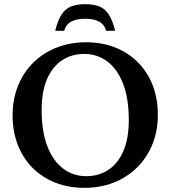

<svg xmlns="http://www.w3.org/2000/svg" viewBox="-20 -890 818 922"><path d="M393.5 -687Q470 -687 533 -662Q596 -637 642 -591Q688 -545 713 -481Q738 -417 738 -339Q738 -261.5 712 -197.2Q686 -133 638.5 -86Q591 -39 526.8 -13.5Q462.5 12 385 12Q308.5 12 245.5 -13Q182.5 -38 136.5 -84Q90.5 -130 65.5 -194.2Q40.5 -258.5 40.5 -336Q40.5 -413.5 66.5 -478Q92.5 -542.5 139.8 -589.2Q187 -636 251.8 -661.5Q316.5 -687 393.5 -687ZM394 -44Q455.5 -44 501.2 -74.8Q547 -105.5 572.8 -165.5Q598.5 -225.5 598.5 -313Q598.5 -417 571.2 -487.5Q544 -558 495.8 -594.5Q447.5 -631 384.5 -631Q323.5 -631 277.5 -600.2Q231.5 -569.5 205.8 -509.8Q180 -450 180 -362Q180 -258.5 207.2 -187.8Q234.5 -117 283 -80.5Q331.5 -44 394 -44ZM389 -800Q348 -800 322.5 -786.5Q297 -773 288 -742H245Q257 -791 274.8 -819Q292.5 -847 320.2 -858.5Q348 -870 389 -870Q430.5 -870 458 -858.5Q485.5 -847 503.2 -819Q521 -791 533 -742H490Q481 -773 455.5 -786.5Q430 -800 389 -800Z"/></svg>

Font: Newsreader 24pt SemiBold
Style: Regular
Weight: 600
Designer: Hugues Gentile
Foundry: Production Type
Version: Version 1.003